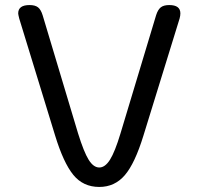

<svg xmlns="http://www.w3.org/2000/svg" viewBox="-20 -730 786 760"><path d="M198 -194 56 -657Q52 -673 52 -677Q52 -710 97 -710Q119 -710 130.5 -701Q142 -692 149 -669L289 -202Q312 -128 331 -97.5Q350 -67 373 -67Q396 -67 415.5 -98Q435 -129 457 -202L598 -670Q605 -692 616.5 -701Q628 -710 650 -710Q694 -710 694 -677Q694 -668 691 -657L548 -194Q514 -83 474 -36.5Q434 10 373 10Q309 10 270 -38Q231 -86 198 -194Z"/></svg>

Font: Kodchasan Medium
Style: Regular
Weight: 500
Designer: Katatrad Aksorn Co.,Ltd.
Foundry: Cadson Demak Co.,Ltd.
Version: Version 1.000; ttfautohint (v1.6)